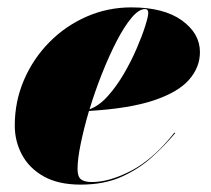

<svg xmlns="http://www.w3.org/2000/svg" viewBox="-20 -490 572 520"><path d="M190 -32.5Q190 -11.5 199.5 -4.2Q209 3 229 3Q277 3 336.5 -28.2Q396 -59.5 452.5 -131L454.5 -129.5Q427.5 -97 392 -64.8Q356.5 -32.5 309.2 -11.2Q262 10 198.5 10Q138 10 98.5 -12.2Q59 -34.5 39.5 -71Q20 -107.5 20 -150Q20 -215.5 45 -273.5Q70 -331.5 113.8 -375.8Q157.5 -420 214.5 -445Q271.5 -470 335.5 -470Q423.5 -470 472.5 -434.8Q521.5 -399.5 521.5 -349Q521.5 -307.5 491.8 -273.8Q462 -240 396 -218Q330 -196 221 -189.5Q207 -142 198.5 -100.2Q190 -58.5 190 -32.5ZM373 -465.5Q356 -465.5 336 -441.5Q316 -417.5 295.5 -377.8Q275 -338 256 -290Q237 -242 222.5 -194Q248.5 -203.5 272 -229.8Q295.5 -256 315.5 -290.2Q335.5 -324.5 350.2 -358.8Q365 -393 373.2 -419.2Q381.5 -445.5 381.5 -455Q381.5 -465.5 373 -465.5Z"/></svg>

Font: Bodoni* 72pt Fatface
Style: Italic
Weight: 900
Italic angle: -13°
Version: Version 2.3